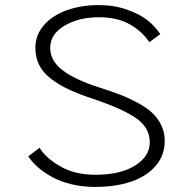

<svg xmlns="http://www.w3.org/2000/svg" viewBox="-20 -726 750 757"><path d="M355 11Q304.5 11 259.8 0Q215 -11 182.8 -29.5Q150.5 -48 128 -68Q105.5 -88 91.5 -109.5L136 -143.5Q161 -102.5 218.2 -69.8Q275.5 -37 356 -37Q454.5 -37 512.5 -73.2Q570.5 -109.5 570.5 -164.5Q570.5 -221.5 519 -258.5Q467.5 -295.5 345 -337Q289 -355.5 250.2 -373.8Q211.5 -392 180.5 -415.8Q149.5 -439.5 134.5 -469.8Q119.5 -500 119.5 -537.5Q119.5 -588 153.2 -626.8Q187 -665.5 243.8 -685.8Q300.5 -706 370 -706Q430.5 -706 482 -687.5Q533.5 -669 563.2 -644.8Q593 -620.5 612 -591.5L568.5 -559.5Q543.5 -599.5 493.8 -628.8Q444 -658 369.5 -658Q291 -658 234.5 -624.8Q178 -591.5 178 -537.5Q178 -486 226.8 -449Q275.5 -412 367.5 -382.5Q416.5 -367 452.2 -353.2Q488 -339.5 523.2 -320.5Q558.5 -301.5 580.5 -280.8Q602.5 -260 616 -232Q629.5 -204 629.5 -171Q629.5 -113 593 -71.2Q556.5 -29.5 495.2 -9.2Q434 11 355 11Z"/></svg>

Font: League Mono UltraLight
Style: Regular
Weight: 200
Width: 6
Designer: Tyler Finck
Foundry: The League of Moveable Type / Tyler Finck
Version: Version 2.210